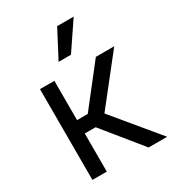

<svg xmlns="http://www.w3.org/2000/svg" viewBox="-184 -867 879 971"><g transform="rotate(-30 255.5 -381.5)"><path d="M67.4 -530.3H151.4V-300.8H213.9L393.6 -530.3H501L288.1 -260.7L503.9 0H395.5L214.8 -222.7H151.4V0H67.4ZM301.8 -762.7H398.4L290 -602.5H217.8Z"/></g></svg>

Font: Pretendard
Style: Regular
Weight: 400
Designer: Base glyphs from Inter by Rasmus Andersson; Hangeul glyphs from Noto Sans CJK(Source Han Sans) by Jang Soo-young and Kan
Foundry: Kil Hyung-jin
Version: Version 1.309